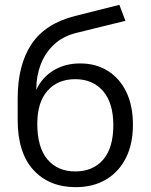

<svg xmlns="http://www.w3.org/2000/svg" viewBox="-20 -764 622 793"><path d="M293 9Q183 9 118 -62Q53 -133 53 -269V-357Q53 -496 110 -581.5Q167 -667 290 -698L473 -744L498 -678L295 -628Q239 -614 202.5 -579.5Q166 -545 148 -497.5Q130 -450 130 -397V-393Q154 -445 201.5 -473.5Q249 -502 311 -502Q376 -502 425 -471.5Q474 -441 501.5 -384.5Q529 -328 529 -249Q529 -169 500 -111.5Q471 -54 418 -22.5Q365 9 293 9ZM291 -56Q364 -56 406 -104.5Q448 -153 448 -247Q448 -339 405.5 -388Q363 -437 291 -437Q218 -437 176 -389Q134 -341 134 -253Q134 -155 176 -105.5Q218 -56 291 -56Z"/></svg>

Font: Mulish
Style: Regular
Weight: 400
Designer: Vernon Adams
Foundry: Vernon Adams
Version: Version 3.603; ttfautohint (v1.8.3)